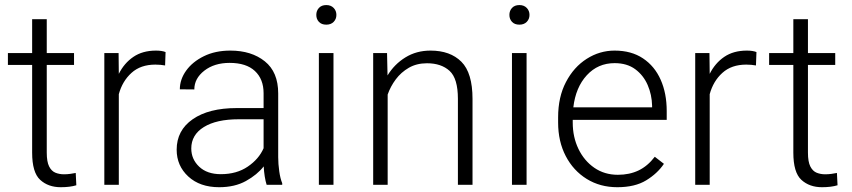

<svg xmlns="http://www.w3.org/2000/svg" viewBox="-20 -741 3415 770"><path d="M276.9 -528.3V-480.5H167.5V-128.9Q167.5 -92.3 177 -73.5Q186.5 -54.7 202.4 -48.3Q218.3 -42 236.3 -42Q249.5 -42 261.7 -43.7Q273.9 -45.4 283.7 -47.4L286.1 2Q260.7 9.8 223.6 9.8Q173.3 9.8 141.1 -19.8Q108.9 -49.3 108.9 -128.9V-480.5H11.7V-528.3H108.9V-664.1H167.5V-528.3Z M644 -532.2 642.1 -478.5Q632.8 -480 623.5 -481Q614.3 -481.9 603 -481.9Q543.9 -481.9 507.3 -448.7Q470.7 -415.5 456.5 -363.3V0H398.4V-528.3H455.6L456.5 -444.8Q478 -487.8 514.9 -512.9Q551.8 -538.1 605.5 -538.1Q629.4 -538.1 644 -532.2Z M1049.3 0Q1044.9 -13.7 1041.7 -33.4Q1038.6 -53.2 1037.6 -73.7Q1011.2 -40 966.3 -15.1Q921.4 9.8 858.9 9.8Q781.7 9.8 735.1 -33.2Q688.5 -76.2 688.5 -140.6Q688.5 -218.3 752.9 -262.9Q817.4 -307.6 929.2 -307.6H1037.1V-367.2Q1037.1 -423.8 1002.2 -456.3Q967.3 -488.8 900.9 -488.8Q839.4 -488.8 799.3 -457.5Q759.3 -426.3 759.3 -382.3L701.2 -382.8Q701.2 -422.4 726.6 -457.8Q752 -493.2 797.6 -515.6Q843.3 -538.1 903.8 -538.1Q988.3 -538.1 1042 -495.1Q1095.7 -452.1 1095.7 -366.2V-110.8Q1095.7 -83.5 1099.9 -54.2Q1104 -24.9 1111.8 -6.3V0ZM865.7 -42.5Q929.2 -42.5 973.6 -72.8Q1018.1 -103 1037.1 -146.5V-262.7H937.5Q847.7 -262.7 797.4 -231.4Q747.1 -200.2 747.1 -145.5Q747.1 -102.5 778.8 -72.5Q810.5 -42.5 865.7 -42.5Z M1248.5 -681.2Q1248.5 -697.8 1259 -709.2Q1269.5 -720.7 1288.6 -720.7Q1307.1 -720.7 1318.1 -709.2Q1329.1 -697.8 1329.1 -681.2Q1329.1 -664.6 1318.1 -653.3Q1307.1 -642.1 1288.6 -642.1Q1269.5 -642.1 1259 -653.3Q1248.5 -664.6 1248.5 -681.2ZM1317.4 -528.3V0H1258.8V-528.3Z M1692.4 -487.3Q1650.9 -487.3 1619.6 -469.2Q1588.4 -451.2 1567.1 -422.6Q1545.9 -394 1534.7 -361.8V0H1476.6V-528.3H1532.2L1534.2 -438.5Q1561.5 -483.4 1605.7 -510.7Q1649.9 -538.1 1706.5 -538.1Q1785.6 -538.1 1830.3 -493.4Q1875 -448.7 1875 -344.2V0H1816.4V-344.7Q1816.4 -426.3 1783 -456.8Q1749.5 -487.3 1692.4 -487.3Z M2022.9 -681.2Q2022.9 -697.8 2033.4 -709.2Q2043.9 -720.7 2063 -720.7Q2081.5 -720.7 2092.5 -709.2Q2103.5 -697.8 2103.5 -681.2Q2103.5 -664.6 2092.5 -653.3Q2081.5 -642.1 2063 -642.1Q2043.9 -642.1 2033.4 -653.3Q2022.9 -664.6 2022.9 -681.2ZM2091.8 -528.3V0H2033.2V-528.3Z M2455.6 9.8Q2386.7 9.8 2333 -23.4Q2279.3 -56.6 2248.8 -115.2Q2218.3 -173.8 2218.3 -249.5V-270.5Q2218.3 -352.1 2249.8 -412.1Q2281.2 -472.2 2333 -505.1Q2384.8 -538.1 2444.8 -538.1Q2512.2 -538.1 2558.8 -506.8Q2605.5 -475.6 2629.6 -421.1Q2653.8 -366.7 2653.8 -295.9V-260.3H2276.9V-249.5Q2276.9 -191.4 2299.8 -143.8Q2322.8 -96.2 2363.5 -68.1Q2404.3 -40 2458 -40Q2504.4 -40 2540.8 -57.4Q2577.1 -74.7 2606 -112.3L2642.6 -84Q2616.7 -45.4 2571.5 -17.8Q2526.4 9.8 2455.6 9.8ZM2444.8 -487.8Q2377.9 -487.8 2333.3 -439.2Q2288.6 -390.6 2279.3 -310.5H2595.2V-316.9Q2594.2 -361.3 2577.4 -400.1Q2560.5 -439 2527.6 -463.4Q2494.6 -487.8 2444.8 -487.8Z M3013.7 -532.2 3011.7 -478.5Q3002.4 -480 2993.2 -481Q2983.9 -481.9 2972.7 -481.9Q2913.6 -481.9 2877 -448.7Q2840.3 -415.5 2826.2 -363.3V0H2768.1V-528.3H2825.2L2826.2 -444.8Q2847.7 -487.8 2884.5 -512.9Q2921.4 -538.1 2975.1 -538.1Q2999 -538.1 3013.7 -532.2Z M3329.6 -528.3V-480.5H3220.2V-128.9Q3220.2 -92.3 3229.7 -73.5Q3239.3 -54.7 3255.1 -48.3Q3271 -42 3289.1 -42Q3302.2 -42 3314.5 -43.7Q3326.7 -45.4 3336.4 -47.4L3338.9 2Q3313.5 9.8 3276.4 9.8Q3226.1 9.8 3193.8 -19.8Q3161.6 -49.3 3161.6 -128.9V-480.5H3064.5V-528.3H3161.6V-664.1H3220.2V-528.3Z"/></svg>

Font: Vazirmatn UI ExtraLight
Style: Regular
Weight: 200
Designer: Saber Rastikerdar
Foundry: Saber Rastikerdar
Version: Version 33.003